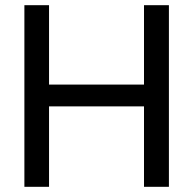

<svg xmlns="http://www.w3.org/2000/svg" viewBox="-20 -720 745 740"><path d="M74 -700H169V-394H535V-700H631V0H535V-310H169V0H74Z"/></svg>

Font: Bai Jamjuree Medium
Style: Regular
Weight: 500
Version: Version 1.000; ttfautohint (v1.6)